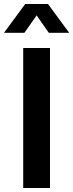

<svg xmlns="http://www.w3.org/2000/svg" viewBox="-30 -940 366 960"><path d="M210 -920H96L-10 -776H92L153 -863L214 -776H316ZM220 -700H86V0H220Z"/></svg>

Font: Montserrat_SPRD_medium Medium
Style: Regular
Weight: 400
Designer: Julieta Ulanovsky edited by Nelly Hempel
Foundry: Julieta Ulanovsky
Version: Version 4.000;PS 004.000;hotconv 1.0.88;makeotf.lib2.5.64775